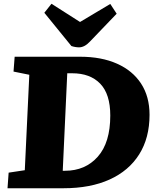

<svg xmlns="http://www.w3.org/2000/svg" viewBox="-20 -1002 851 1022"><path d="M20 0 26 -83 112 -96 136 -604 52 -621 58 -700H407Q520 -700 603 -663Q686 -626 731 -557Q776 -488 776 -391Q776 -268 721 -180.5Q666 -93 563.5 -46.5Q461 0 318 0ZM314 -93H326Q434 -93 500.5 -168Q567 -243 567 -387Q567 -501 513.5 -556.5Q460 -612 364 -612H338ZM216 -934 254 -982 406 -885 567 -981 601 -929 459 -781Q430 -750 401 -750Q381 -750 360 -757Z"/></svg>

Font: Literata 12pt ExtraBold
Style: Italic
Weight: 800
Italic angle: -2°
Designer: Latin by Veronika Burian and Jose Scaglione. Greek by Irene Vlachou. Cyrillic by Vera Evstafieva
Foundry: TypeTogether
Version: Version 3.002